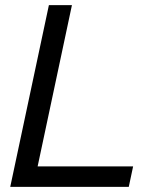

<svg xmlns="http://www.w3.org/2000/svg" viewBox="-20 -730 599 750"><path d="M171 -710H261L127 -80H500L483 0H20Z"/></svg>

Font: Raleway Thin Medium
Style: Italic
Weight: 500
Italic angle: -12°
Version: Version 4.026